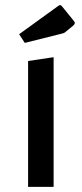

<svg xmlns="http://www.w3.org/2000/svg" viewBox="-20 -732 320 752"><path d="M90 -493 190 -508V0H90ZM77 -564 55 -598 207 -708Q212 -712 215 -712Q219 -712 223 -707L266 -654Q273 -646 273 -642Q273 -637 266 -631L239 -609Q235 -605 230.5 -603Q226 -601 217 -599Z"/></svg>

Font: Changa
Style: Regular
Weight: 400
Designer: Eduardo Rodriguez Tunni
Foundry: Eduardo Rodriguez Tunni
Version: Version 3.003